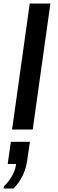

<svg xmlns="http://www.w3.org/2000/svg" viewBox="-37 -740 330 1097"><path d="M32 0 133 -720H251L150 0ZM-17 337 -15 325Q15 296 33 263Q51 230 55 197H7L25 70H134L118 179Q112 222 92 264Q72 306 40 337Z"/></svg>

Font: Chivo Medium Medium
Style: Italic
Weight: 500
Italic angle: -8.05°
Version: Version 2.002